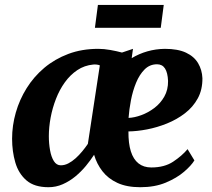

<svg xmlns="http://www.w3.org/2000/svg" viewBox="-20 -772 886 802"><path d="M535.5 -568 530 -529Q560.5 -547.5 595.5 -557.5Q630.5 -567.5 668.5 -568Q723 -568 757 -552Q791 -536 807.5 -508Q824 -480 825.5 -445.5Q826 -397.5 806.2 -361.2Q786.5 -325 752.8 -299Q719 -273 677.5 -256.2Q636 -239.5 594.2 -231.5Q552.5 -223.5 516.5 -223Q516 -173.5 526.5 -140Q537 -106.5 558.5 -89.5Q580 -72.5 612 -72.5Q667 -72.5 703.5 -96.8Q740 -121 763.5 -149L792 -102Q779 -80.5 748.8 -54.5Q718.5 -28.5 672.5 -9.2Q626.5 10 566 10Q509.5 10 470.5 -8Q431.5 -26 407.8 -56.8Q384 -87.5 373 -125.5Q358.5 -103 338.8 -79Q319 -55 294.8 -35Q270.5 -15 242.2 -2.5Q214 10 182.5 10Q123.5 10 90.5 -18.5Q57.5 -47 44 -93.2Q30.5 -139.5 30.5 -192.5Q30.5 -247.5 46 -301.8Q61.5 -356 91.5 -404Q121.5 -452 165.2 -488.8Q209 -525.5 265.5 -546.8Q322 -568 390.5 -568Q414.5 -568 441 -563.2Q467.5 -558.5 489.5 -552.5ZM347 -171 397 -499Q391 -501.5 384.2 -502.2Q377.5 -503 370 -502.5Q332.5 -499 302.8 -479Q273 -459 250.8 -428Q228.5 -397 213.8 -359Q199 -321 191.5 -280.8Q184 -240.5 184 -203Q184 -173 189 -144.8Q194 -116.5 205 -99Q216 -81.5 234 -81.5Q250 -81.5 265.5 -89.5Q281 -97.5 295.8 -110.8Q310.5 -124 323.5 -139.8Q336.5 -155.5 347 -171ZM636 -503.5Q605.5 -503.5 584 -482Q562.5 -460.5 548.5 -426.5Q534.5 -392.5 527 -353.5Q519.5 -314.5 517 -279.5Q541.5 -280.5 570.2 -291Q599 -301.5 624.8 -321Q650.5 -340.5 666.5 -368.8Q682.5 -397 682 -434Q680.5 -468.5 669.2 -486Q658 -503.5 636 -503.5ZM389 -751.5H664L651.5 -656H376.5Z"/></svg>

Font: Merriweather ExtraBold
Style: Italic
Weight: 800
Italic angle: -7.8°
Version: Version 2.101